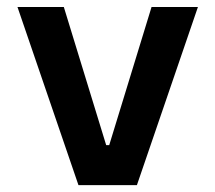

<svg xmlns="http://www.w3.org/2000/svg" viewBox="-20 -538 626 558"><path d="M208 0 30.8 -517.6H165.5L288.6 -116.2H297.4L420.4 -517.6H555.2L377.9 0Z"/></svg>

Font: Cascadia Code NF
Style: Bold
Weight: 700
Monospace: yes
Designer: Aaron Bell
Foundry: Saja Typeworks
Version: Version 2404.023; ttfautohint (v1.8.4)